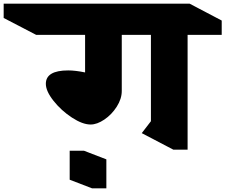

<svg xmlns="http://www.w3.org/2000/svg" viewBox="-185 -806 1229 1047"><path d="M838 -616V10H760L588 -80L638 -145V-616H479V-310Q479 -267 451.5 -224Q424 -181 384 -154Q344 -127 309 -127Q265 -127 207 -165Q149 -203 107 -256Q65 -309 65 -349Q65 -422 187 -422Q226 -422 279 -411V-616H12L-165 -708V-786H849L1024 -694V-616ZM395 221H317L195 174V16H273L395 63Z"/></svg>

Font: Inknut Antiqua Black
Style: Regular
Weight: 900
Designer: Claus Eggers Sørensen
Foundry: Claus Eggers Sørensen
Version: Version 1.003; ttfautohint (v1.8.2) -l 8 -r 50 -G 200 -x 14 